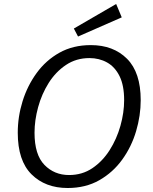

<svg xmlns="http://www.w3.org/2000/svg" viewBox="-20 -933 767 962"><path d="M319 9Q207 9 138 -59.5Q69 -128 69 -268Q69 -348 93 -425.5Q117 -503 163.5 -567Q210 -631 278 -669Q346 -707 435 -707Q548 -707 616.5 -638.5Q685 -570 685 -431Q685 -354 662 -276Q639 -198 592.5 -133.5Q546 -69 477.5 -30Q409 9 319 9ZM326 -56Q392 -56 443 -90.5Q494 -125 529.5 -181Q565 -237 583.5 -303Q602 -369 602 -431Q602 -505 579 -551.5Q556 -598 516.5 -620Q477 -642 428 -642Q362 -642 310.5 -607.5Q259 -573 224 -517.5Q189 -462 171 -396Q153 -330 153 -268Q153 -158 202.5 -107Q252 -56 326 -56ZM371 -750 350 -790 562 -913 590 -846Z"/></svg>

Font: Bitter
Style: Italic
Weight: 400
Italic angle: -9°
Designer: Sol Matas, and Bitter project Authors
Foundry: Sol Matas
Version: Version 2.001